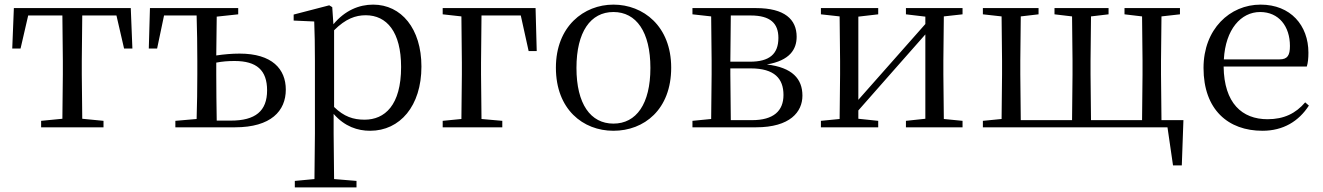

<svg xmlns="http://www.w3.org/2000/svg" viewBox="-20 -551 5727 831"><path d="M249 0H428V-28L336 -37L334 -229V-288L336 -484H484L517 -341H553L546 -516H40L33 -341H69L102 -484H250L252 -288V-229L250 -37L158 -28V0Z M739 0H997C1153 0 1217 -71 1217 -163C1217 -252 1158 -319 1017 -319C984 -319 950 -316 916 -311L918 -479L1011 -489V-516H629L624 -341H660L690 -484H831C833 -428 834 -343 834 -288V-229C834 -174 833 -92 831 -36L739 -28ZM916 -280C942 -285 967 -287 995 -287C1091 -287 1136 -247 1136 -160C1136 -70 1085 -29 979 -29H918C917 -85 916 -171 916 -229Z M1582 15C1711 15 1804 -92 1804 -263C1804 -427 1717 -531 1595 -531C1534 -531 1473 -506 1423 -446L1418 -520L1405 -528L1251 -488V-462L1340 -458C1342 -408 1343 -355 1343 -287V27L1341 224L1256 232V260H1523V232L1426 224L1424 27V-58C1472 -3 1528 15 1582 15ZM1426 -420C1476 -470 1519 -485 1563 -485C1654 -485 1716 -413 1716 -261C1716 -95 1645 -33 1558 -33C1509 -33 1469 -46 1426 -88Z M1896 -489 1977 -480 1979 -280V-229L1977 -36L1896 -28V0H2154V-28L2064 -36L2062 -229V-280L2064 -484H2234L2268 -330H2303L2298 -516H1896Z M2635 15C2768 15 2885 -77 2885 -258C2885 -438 2764 -531 2635 -531C2507 -531 2386 -437 2386 -258C2386 -78 2503 15 2635 15ZM2635 -16C2536 -16 2475 -101 2475 -257C2475 -413 2536 -499 2635 -499C2734 -499 2795 -413 2795 -257C2795 -101 2734 -16 2635 -16Z M3057 0H3252C3400 0 3453 -67 3453 -137C3453 -210 3409 -259 3299 -272C3399 -289 3428 -338 3428 -392C3428 -467 3376 -516 3252 -516H2977V-489L3058 -480L3060 -288V-229L3058 -36L2977 -28V0ZM3143 -484H3229C3314 -484 3349 -450 3349 -387C3349 -317 3310 -284 3226 -284H3141ZM3141 -255H3229C3333 -255 3371 -210 3371 -140C3371 -71 3328 -31 3235 -31H3143L3141 -229Z M3901 -489 3985 -479V-447L3825 -266L3695 -119V-479L3781 -489V-516H3533V-489L3614 -480L3616 -288V-229L3614 -36L3533 -28V0H3781V-28L3695 -37V-73L3850 -249L3985 -402V-37L3901 -28V0H4146V-28L4065 -36L4063 -229V-288L4065 -480L4146 -489V-516H3901Z M4234 0H5033L5057 165H5095L5102 -31H5007L5005 -229V-288L5007 -480L5087 -489V-516H4847V-489L4923 -480L4925 -288V-229L4923 -31H4702L4700 -229V-288L4702 -480L4778 -489V-516H4544V-489L4620 -480L4622 -288V-229L4620 -31H4398L4396 -229V-288L4398 -480L4475 -489V-516H4234V-489L4315 -480L4317 -288V-229L4315 -36L4234 -28Z M5444 15C5534 15 5601 -26 5645 -94L5629 -108C5588 -60 5537 -35 5466 -35C5356 -35 5278 -104 5276 -263H5636C5641 -279 5643 -299 5643 -323C5643 -441 5566 -531 5436 -531C5303 -531 5189 -425 5189 -257C5189 -76 5296 15 5444 15ZM5277 -294C5284 -424 5351 -499 5434 -499C5515 -499 5563 -437 5563 -352C5563 -312 5553 -294 5518 -294Z"/></svg>

Font: Noto Serif CJK KR
Style: Regular
Weight: 400
Designer: Ryoko NISHIZUKA 西塚涼子 (kana & ideographs); Frank Grießhammer (Latin, Greek & Cyrillic); Wenlong ZHANG 张文龙 (bopomofo); San
Foundry: Adobe
Version: Version 2.001;hotconv 1.1.0;makeotfexe 2.6.0